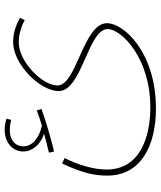

<svg xmlns="http://www.w3.org/2000/svg" viewBox="47 -503 686 820"><g transform="rotate(-90 390.0 -93.0)"><path d="M153 -205C208 -218 286 -241 335 -259L328 -279C310 -272 288 -264 263 -257C214 -268 175 -296 175 -336C175 -367 197 -394 245 -394C260 -394 275 -392 288 -388L293 -408C280 -413 262 -416 245 -416C198 -416 153 -388 153 -336C153 -298 183 -262 229 -248C204 -241 182 -235 148 -227ZM50 22C50 166 178 230 336 230C576 230 701 93 701 21C701 -80 435 -109 435 -190C435 -256 537 -356 620 -356C652 -356 692 -344 714 -330L724 -351C703 -361 670 -380 620 -380C526 -380 411 -265 411 -185C411 -86 676 -60 676 24C676 80 556 206 341 206C218 206 76 164 76 19C76 -32 93 -97 125 -160L102 -171C59 -81 50 -28 50 22Z"/></g></svg>

Font: Noto Sans Arabic Thin
Style: Regular
Weight: 100
Designer: Monotype Design Team, Nadine Chahine, Nizar Qandah and Khaled Hosny
Foundry: Monotype Imaging Inc.
Version: Version 2.012